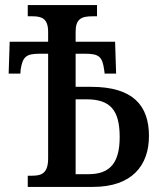

<svg xmlns="http://www.w3.org/2000/svg" viewBox="-20 -734 631 754"><path d="M89 0H345C498 0 565 -84 565 -200C565 -319 503 -393 338 -393H277V-523H315C369 -523 382 -511 389 -460L391 -445H436L432 -570H277V-609C277 -660 300 -670 343 -670H361V-714H89V-670H108C144 -670 169 -661 169 -609V-570H18L14 -445H60L61 -460C69 -511 82 -523 136 -523H169V-112C169 -53 143 -44 106 -44H89ZM328 -50H277V-344H319C411 -344 450 -304 450 -196C450 -97 414 -50 328 -50Z"/></svg>

Font: Noto Serif Condensed Medium
Style: Regular
Weight: 500
Width: 3
Designer: Monotype Design Team
Foundry: Monotype Imaging Inc.
Version: Version 2.015